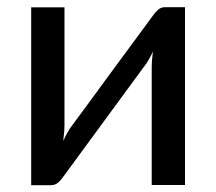

<svg xmlns="http://www.w3.org/2000/svg" viewBox="-20 -528 617 548"><path d="M69 0.5V-507H164V-171Q164 -161 163 -149.2Q162 -137.5 160.5 -126Q169.5 -145.5 179 -160.5Q179.5 -161.5 190.2 -176Q201 -190.5 217.8 -213.2Q234.5 -236 255.8 -265Q277 -294 299 -324Q351 -394.5 416.5 -483.5Q422 -492 430.8 -499.8Q439.5 -507.5 450.5 -507.5H508V0H413V-336Q413 -346 414 -357.8Q415 -369.5 416.5 -381Q412 -371 407.2 -362.5Q402.5 -354 398 -347Q397 -346 386.5 -331.5Q376 -317 359 -294Q342 -271 320.8 -242Q299.5 -213 277.5 -183Q225.5 -112.5 160.5 -23.5Q155 -15 146.2 -7.2Q137.5 0.5 126.5 0.5Z"/></svg>

Font: Lato Medium
Style: Regular
Weight: 500
Designer: Lukasz Dziedzic
Foundry: tyPoland Lukasz Dziedzic
Version: Version 2.006; 2014-01-15